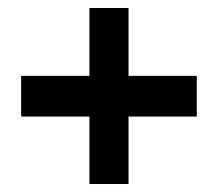

<svg xmlns="http://www.w3.org/2000/svg" viewBox="-20 -567 546 481"><path d="M473 -377V-275H302V-106H204V-275H33V-377H204V-547H302V-377Z"/></svg>

Font: TypoPRO Montserrat Alternates
Style: Regular
Weight: 600
Designer: Julieta Ulanovsky
Foundry: Julieta Ulanovsky
Version: Version 6.001